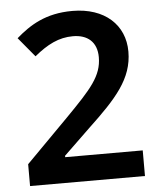

<svg xmlns="http://www.w3.org/2000/svg" viewBox="-52 -769 676 814"><g transform="rotate(-5 286.0 -362.0)"><path d="M532 0V-109H202V-115L315 -224C435 -337 508 -416 508 -532C508 -645 424 -724 286 -724C172 -724 104 -680 45 -629L114 -546C170 -592 219 -617 279 -617C341 -617 381 -584 381 -519C381 -439 333 -387 225 -277L43 -93V0Z"/></g></svg>

Font: Noto Sans Bamum SemiBold
Style: Regular
Weight: 600
Designer: Monotype Design Team
Foundry: Monotype Imaging Inc.
Version: Version 2.002